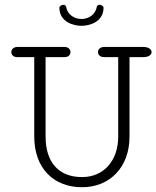

<svg xmlns="http://www.w3.org/2000/svg" viewBox="-20 -766 647 794"><path d="M316.9 -687.5C287.6 -687.5 258.8 -705.1 253.4 -738.3C251.5 -744.1 247.1 -746.1 242.2 -746.1C234.4 -746.1 225.6 -740.2 225.6 -734.4C225.6 -673.3 287.1 -659.2 316.9 -659.2C346.7 -659.2 408.2 -673.3 408.2 -734.4C408.2 -740.2 399.4 -746.1 391.6 -746.1C386.7 -746.1 382.3 -744.1 380.4 -738.3C375 -705.1 346.2 -687.5 316.9 -687.5ZM319.3 8.3C436 8.3 515.6 -76.7 515.6 -200.7V-529.8H573.2C595.7 -529.8 606.9 -540 606.9 -550.3C606.9 -561 595.7 -571.8 572.8 -571.8H410.2C393.6 -571.8 385.3 -561 385.3 -550.3C385.3 -540 393.6 -529.8 409.7 -529.8H468.8V-200.7C468.8 -103 410.2 -33.7 319.3 -33.7C222.2 -33.7 168.5 -95.2 168.5 -201.7V-529.8H247.6C263.7 -529.8 271.5 -540 271.5 -550.3C271.5 -561 263.2 -571.8 247.1 -571.8H51.3C35.2 -571.8 26.9 -561 26.9 -550.3C26.9 -540 34.7 -529.8 50.8 -529.8H121.6V-201.7C121.6 -69.3 202.6 8.3 319.3 8.3Z"/></svg>

Font: Cutive Mono
Style: Regular
Weight: 400
Monospace: yes
Designer: Vernon Adams
Foundry: Vernon Adams
Version: Version 1.002